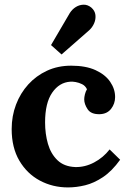

<svg xmlns="http://www.w3.org/2000/svg" viewBox="-20 -803 558 839"><path d="M277 16Q210 16 154 -14Q98 -44 64.5 -101Q31 -158 31 -239Q31 -296 50 -346Q69 -396 103.5 -434Q138 -472 185.5 -494Q233 -516 291 -516Q355 -516 397.5 -496.5Q440 -477 461.5 -445.5Q483 -414 483 -379Q483 -350 465.5 -327.5Q448 -305 416 -304Q378 -303 363 -325.5Q348 -348 348 -369Q348 -378 351 -390.5Q354 -403 360 -413Q353 -428 339 -435Q325 -442 310.5 -444.5Q296 -447 287 -446Q239 -443 208 -398Q177 -353 177 -268Q177 -218 189.5 -174.5Q202 -131 231 -103Q260 -75 309 -73Q351 -72 391 -93Q431 -114 459 -150L505 -105Q469 -55 430 -29Q391 -3 352.5 6.5Q314 16 277 16ZM249 -565 203 -606 285 -746Q296 -763 311.5 -772.5Q327 -782 345 -782.5Q363 -783 379 -770Q395 -756 397 -737.5Q399 -719 391.5 -701.5Q384 -684 370 -671Z"/></svg>

Font: Lora
Style: Weight 700
Weight: 700
Designer: Olga Karpushina, Alexei Vanyashin (Cyrillic)
Foundry: Cyreal
Version: Version 3.001